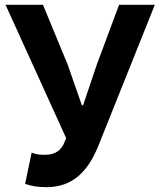

<svg xmlns="http://www.w3.org/2000/svg" viewBox="-20 -761 661 795"><path d="M172 14C282 14 345 -52 388 -159L621 -741H473L381 -494L324 -325H319L260 -494L158 -741H3L254 -189L242 -161C226 -132 201 -120 164 -120C136 -120 124 -124 111 -129L84 0C105 8 132 14 172 14Z"/></svg>

Font: Source Han Sans KR
Style: Bold
Weight: 700
Designer: Ryoko NISHIZUKA 西塚涼子 (kana, bopomofo & ideographs); Paul D. Hunt (Latin, Greek & Cyrillic); Sandoll Communications 산돌커뮤니
Foundry: Adobe
Version: Version 2.004;hotconv 1.0.118;makeotfexe 2.5.65603